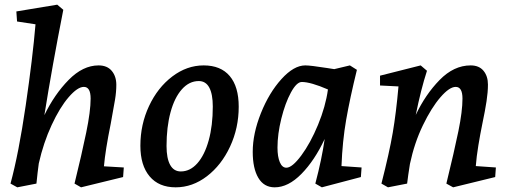

<svg xmlns="http://www.w3.org/2000/svg" viewBox="-20 -790 2182 822"><path d="M132 -686 53 -698 50 -741 225 -770 251 -748Q203 -504 170 -297Q213 -386 274 -448Q335 -510 402 -510Q439 -510 458.5 -486.5Q478 -463 478 -427Q478 -397 472.5 -363.5Q467 -330 454 -260Q431 -147 425 -78L510 -73L507 -32L327 12L299 -4Q330 -130 349 -222Q368 -314 368 -368Q368 -418 339 -418Q312 -418 274 -374Q236 -330 201 -254.5Q166 -179 146 -90Q141 -54 136 -4L54 12L25 -4Q60 -133 90 -338Q120 -543 132 -686Z M581 -166Q581 -257 618 -336Q655 -415 717.5 -462.5Q780 -510 852 -510Q925 -510 963.5 -464.5Q1002 -419 1002 -333Q1002 -242 965 -162.5Q928 -83 866 -35.5Q804 12 732 12Q660 12 620.5 -35Q581 -82 581 -166ZM891 -334Q891 -387 876 -415Q861 -443 831 -443Q790 -443 758.5 -407.5Q727 -372 710 -309Q693 -246 693 -165Q693 -112 708.5 -84Q724 -56 754 -56Q794 -56 825 -91Q856 -126 873.5 -189Q891 -252 891 -334Z M1062 -140Q1062 -218 1097 -305.5Q1132 -393 1185 -451.5Q1238 -510 1287 -510Q1309 -510 1379 -499L1411 -494L1478 -510L1508 -491Q1478 -369 1462 -277Q1446 -185 1442 -79L1528 -73L1525 -32L1358 12L1330 -4Q1358 -110 1370 -195Q1327 -103 1270.5 -45.5Q1214 12 1156 12Q1110 12 1086 -28.5Q1062 -69 1062 -140ZM1206 -72Q1231 -72 1270 -124.5Q1309 -177 1341.5 -255.5Q1374 -334 1384 -407Q1310 -439 1272 -439Q1250 -439 1225.5 -394Q1201 -349 1184.5 -282.5Q1168 -216 1168 -158Q1168 -119 1178 -95.5Q1188 -72 1206 -72Z M1686 -420 1607 -424V-466L1781 -510L1808 -487Q1782 -407 1760 -298Q1801 -385 1862 -447.5Q1923 -510 1995 -510Q2031 -510 2050 -487Q2069 -464 2069 -428Q2069 -396 2063 -356.5Q2057 -317 2045 -260Q2036 -216 2028 -167.5Q2020 -119 2017 -79L2103 -73L2100 -32L1920 12L1891 -4Q1925 -143 1942.5 -228.5Q1960 -314 1960 -368Q1960 -418 1931 -418Q1904 -418 1865.5 -373.5Q1827 -329 1790.5 -253.5Q1754 -178 1735 -88Q1727 -38 1723 -4L1641 12L1613 -4Q1647 -137 1661.5 -222Q1676 -307 1686 -420Z"/></svg>

Font: Andada Pro SemiBold
Style: Italic
Weight: 600
Italic angle: -6.99998°
Designer: Carolina Giovagnoli
Foundry: Huerta Tipografica
Version: Version 3.005